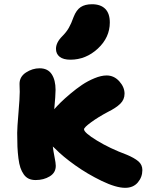

<svg xmlns="http://www.w3.org/2000/svg" viewBox="-20 -860 699 916"><path d="M315.9 -575.2Q282.2 -575.2 264.6 -589.1Q247.1 -603 247.1 -627Q247.1 -657.2 276.9 -687Q296.9 -707 308.3 -727.1Q319.8 -747.1 331.1 -778.8Q344.2 -812.5 365 -826.2Q385.7 -839.8 418.9 -839.8Q460 -839.8 481.9 -817.9Q503.9 -795.9 503.9 -752.9Q503.9 -681.2 446.8 -628.2Q389.6 -575.2 315.9 -575.2ZM149.9 -1Q130.9 -1 116.9 -7.6Q103 -14.2 93.3 -28.1Q83.5 -42 77.4 -59.8Q71.3 -77.6 67.9 -104.7Q64.5 -131.8 63.2 -159.7Q62 -187.5 62 -226.1Q62 -250 68.1 -321.3Q74.2 -392.6 74.2 -421.9Q74.2 -427.2 73.7 -440.4Q73.2 -453.6 73.2 -460Q73.2 -494.1 104 -514.2Q134.8 -534.2 168.9 -534.2Q208 -534.2 226.6 -506.1Q245.1 -478 245.1 -431.2Q245.1 -405.3 238.8 -338.9Q251.5 -353.5 269.5 -371.3Q287.6 -389.2 315.7 -412.8Q343.8 -436.5 371.3 -455.1Q398.9 -473.6 430.9 -486.8Q462.9 -500 488.8 -500Q523.9 -500 549.1 -472.2Q574.2 -444.3 574.2 -413.1Q574.2 -384.8 553.5 -364.7Q532.7 -344.7 495.1 -326.2Q448.2 -301.3 414.6 -276.6Q380.9 -252 380.9 -243.2Q380.9 -227.1 442.4 -189.5Q503.9 -151.9 584 -122.1Q620.6 -106.9 639.9 -90.6Q659.2 -74.2 659.2 -48.8Q659.2 -15.1 637.5 10.5Q615.7 36.1 577.1 36.1Q533.7 36.1 465.3 3.2Q397 -29.8 338.1 -71.8Q279.3 -113.8 244.1 -149.9Q242.2 -151.9 238 -155.5Q233.9 -159.2 231.9 -161.1Q234.4 -140.1 240.2 -110.8Q246.1 -81.5 246.1 -68.8Q246.1 -36.1 217.3 -18.6Q188.5 -1 149.9 -1Z"/></svg>

Font: Shantell Sans Irregular
Style: Regular
Weight: 800
Designer: Stephen Nixon, Anya Danilova, Shantell Martin
Foundry: Arrow Type
Version: Version 1.006;[9816181b4]